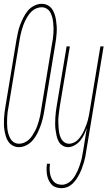

<svg xmlns="http://www.w3.org/2000/svg" viewBox="-35 -763 563 1006"><path d="M64 8Q48 8 34 1Q20 -6 10.5 -18.5Q1 -31 -3.5 -46Q-8 -61 -11 -77Q-14 -93 -14.5 -109Q-15 -125 -14 -141.5Q-13 -158 -11 -175Q-9 -192 -6 -208L51 -553Q55 -573 59 -593Q63 -613 70.5 -632.5Q78 -652 87.5 -671Q97 -690 110.5 -706.5Q124 -723 144 -733Q164 -743 183 -743Q200 -743 214 -736Q228 -729 237 -716.5Q246 -704 251 -689Q256 -674 258.5 -658Q261 -642 262 -626Q263 -610 262 -593.5Q261 -577 259 -560Q257 -543 254 -527L197 -182Q194 -162 189 -142Q184 -122 177 -102.5Q170 -83 160.5 -64Q151 -45 137 -28.5Q123 -12 103.5 -2Q84 8 64 8ZM65 -10Q78 -10 91.5 -15.5Q105 -21 116 -31Q127 -41 134.5 -53Q142 -65 149 -78Q156 -91 160.5 -104.5Q165 -118 169 -131Q173 -144 175.5 -157.5Q178 -171 180 -185L237 -530Q240 -544 242 -559Q244 -574 245 -588.5Q246 -603 245.5 -617.5Q245 -632 243.5 -646Q242 -660 238.5 -673.5Q235 -687 228 -699Q221 -711 209 -718Q197 -725 183 -725Q170 -725 156 -719.5Q142 -714 131.5 -704Q121 -694 113 -682Q105 -670 98.5 -657Q92 -644 87 -630.5Q82 -617 78.5 -604Q75 -591 72 -577.5Q69 -564 67 -550L10 -205Q7 -191 5 -176Q3 -161 2.5 -146.5Q2 -132 2 -117.5Q2 -103 3.5 -89Q5 -75 9 -61.5Q13 -48 20 -36Q27 -24 38.5 -17Q50 -10 65 -10ZM288 223Q273 223 259 218.5Q245 214 235.5 204Q226 194 220 181Q214 168 211.5 154Q209 140 209 125Q209 110 211 95H227Q225 108 225 120.5Q225 133 227 145Q229 157 233.5 168Q238 179 246 188Q254 197 265.5 201Q277 205 290 205Q303 205 316.5 198.5Q330 192 340 181.5Q350 171 357.5 158.5Q365 146 371 133Q377 120 381.5 106.5Q386 93 390 79.5Q394 66 396 52.5Q398 39 401 25L420 -93Q414 -76 406 -59Q398 -42 386 -27Q374 -12 356.5 -2Q339 8 322 8Q306 8 292.5 -0.5Q279 -9 272 -22.5Q265 -36 261.5 -51.5Q258 -67 256 -82.5Q254 -98 254 -114.5Q254 -131 255 -147.5Q256 -164 258 -180.5Q260 -197 263 -213L314 -520H331L279 -210Q277 -196 275 -181Q273 -166 271.5 -151.5Q270 -137 270.5 -122.5Q271 -108 272 -93.5Q273 -79 275.5 -65.5Q278 -52 284 -39.5Q290 -27 301 -18.5Q312 -10 327 -10Q340 -10 353.5 -16.5Q367 -23 376.5 -34Q386 -45 393.5 -57Q401 -69 406.5 -82Q412 -95 417 -108Q422 -121 425.5 -134.5Q429 -148 431.5 -161.5Q434 -175 436 -188L491 -520H508L417 28Q415 43 412 58Q409 73 404.5 88Q400 103 394.5 118Q389 133 382 147Q375 161 366 174.5Q357 188 345 199.5Q333 211 318 217Q303 223 288 223Z"/></svg>

Font: Iosevka Term Curly Thin
Style: Italic
Weight: 100
Italic angle: -9°
Designer: Belleve Invis
Foundry: Belleve Invis
Version: Version 32.3.0